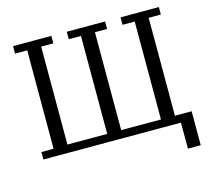

<svg xmlns="http://www.w3.org/2000/svg" viewBox="-118 -840 1257 1142"><g transform="rotate(-15 510.5 -269.0)"><path d="M902 0H55V-46H130V-652H55V-698H291V-652H216V-49H461V-652H386V-698H622V-652H547V-49H792V-652H717V-698H953V-652H878V-49H981V160H902Z"/></g></svg>

Font: IBM Plex Serif
Style: Regular
Weight: 400
Designer: Mike Abbink, Paul van der Laan, Pieter van Rosmalen
Foundry: Bold Monday
Version: Version 2.6